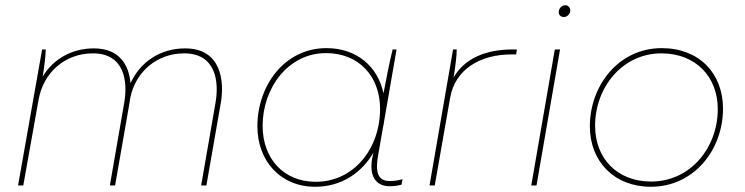

<svg xmlns="http://www.w3.org/2000/svg" viewBox="-20 -709 2848 734"><path d="M49 0H69L127 -325C145 -433 230 -505 335 -505C456 -505 469 -398 455 -317L400 0H420L475 -315L478 -335C499 -437 582 -505 684 -505C805 -505 818 -398 804 -317L749 0H769L824 -315C839 -400 825 -524 688 -524C594 -524 517 -474 479 -391C473 -459 438 -524 339 -524C255 -524 184 -484 143 -416C150 -456 154 -493 155 -520H141Z M1470 3C1487 3 1499 1 1515 -3L1519 -24C1501 -19 1488 -17 1469 -17C1418 -17 1416 -62 1426 -118L1444 -221C1446 -230 1448 -240 1449 -249L1496 -520H1481C1467 -464 1457 -408 1446 -352C1425 -454 1344 -525 1228 -525C1067 -525 964 -381 964 -226C964 -94 1052 5 1185 5C1286 5 1363 -49 1408 -126L1406 -119C1386 -36 1417 3 1470 3ZM1226 -506C1354 -506 1433 -415 1433 -293C1433 -141 1333 -14 1187 -14C1064 -14 984 -103 984 -228C984 -373 1082 -506 1226 -506Z M1622 0H1642L1701 -336C1720 -443 1814 -501 1936 -501H1953L1956 -520H1942C1836 -520 1757 -486 1714 -413C1721 -455 1726 -496 1726 -520H1712Z M2011 0H2031L2121 -520H2101ZM2136 -644C2148 -644 2160 -655 2160 -669C2160 -679 2153 -689 2141 -689C2127 -689 2116 -676 2116 -663C2116 -652 2123 -644 2136 -644Z M2468 5C2632 5 2744 -135 2744 -294C2744 -429 2652 -525 2510 -525C2344 -525 2235 -381 2235 -226C2235 -91 2329 5 2468 5ZM2469 -15C2339 -15 2255 -104 2255 -228C2255 -374 2358 -505 2509 -505C2639 -505 2724 -416 2724 -292C2724 -146 2621 -15 2469 -15Z"/></svg>

Font: Fixel Display Thin
Style: Italic
Weight: 100
Italic angle: -10°
Designer: AlfaBravo + MacPaw
Foundry: Kyrylo Tkachov, Marchela Mozhyna, Serhii Makarenko, Maria Weinstein, Zakhar Kryvoshyya
Version: Version 1.210;Glyphs 3.2 (3217)